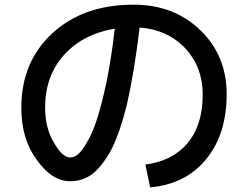

<svg xmlns="http://www.w3.org/2000/svg" viewBox="-20 -770 1040 821"><path d="M601.6 -66.4Q717.8 -81.1 783.2 -159.2Q847.7 -238.3 846.7 -367.2Q846.7 -483.4 771.5 -564.5Q695.3 -643.6 577.1 -652.3Q554.7 -463.9 522.5 -322.3Q489.3 -190.4 450.2 -119.1Q409.2 -49.8 370.1 -22.5Q330.1 4.9 280.3 4.9Q202.1 4.9 136.7 -86.9Q70.3 -177.7 71.3 -310.5Q71.3 -505.9 204.1 -627.9Q336.9 -750 550.8 -750Q723.6 -750 835.9 -641.6Q949.2 -533.2 949.2 -367.2Q949.2 -195.3 860.4 -87.9Q773.4 17.6 622.1 31.2ZM470.7 -647.5Q335 -625 253.9 -535.2Q172.9 -445.3 172.9 -310.5Q172.9 -222.7 210 -161.1Q246.1 -96.7 280.3 -96.7Q298.8 -96.7 314.5 -111.3Q332 -125 352.5 -163.1Q375 -199.2 394.5 -259.8Q412.1 -312.5 435.5 -418.9Q457 -526.4 470.7 -647.5Z"/></svg>

Font: RobotoJAA
Style: Medium
Weight: 500
Version: Version 2.05; 2016-11-05